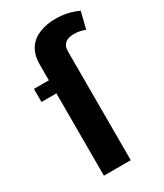

<svg xmlns="http://www.w3.org/2000/svg" viewBox="-187 -813 756 887"><g transform="rotate(-30 191.5 -370.0)"><path d="M95.2 -439V0H238.3V-581.1C238.3 -617.7 259.8 -636.2 302.2 -636.2C322.8 -636.2 342.3 -632.3 361.3 -624.5L383.3 -713.4C346.7 -731 305.7 -739.7 261.2 -739.7C231.4 -739.7 204.1 -734.9 179.2 -725.1C128.4 -705.6 95.2 -664.1 95.2 -593.3V-508.8H15.6V-439Z"/></g></svg>

Font: Estedad Bold
Style: Regular
Weight: 700
Designer: Amin Abedi
Version: Version 7.3